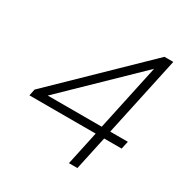

<svg xmlns="http://www.w3.org/2000/svg" viewBox="-162 -830 924 961"><g transform="rotate(30 300.0 -350.0)"><path d="M367 0 409 -195H26L34 -233L515 -700H566L467 -240H569L559 -195H458L416 0ZM106 -240H418L500 -622Z"/></g></svg>

Font: Red Hat Mono
Style: Italic
Weight: 300
Italic angle: -12°
Monospace: yes
Designer: Pentagram, MCKL
Foundry: Pentagram, MCKL
Version: Version 1.023